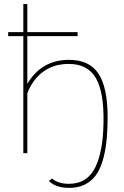

<svg xmlns="http://www.w3.org/2000/svg" viewBox="-20 -750 607 940"><path d="M318.8 169.9Q252.9 169.9 219.2 136.2L234.9 124Q264.2 149.9 317.9 149.9Q362.8 149.9 395.3 129.2Q427.7 108.4 447 68.1Q466.3 27.8 475.8 -25.1Q485.4 -78.1 486.8 -148.9Q489.7 -297.9 449.5 -367.4Q409.2 -437 316.9 -437Q243.2 -437 191.7 -399.2Q140.1 -361.3 113.8 -293.9V0H94.2V-573.2H20V-592.8H94.2V-730H113.8V-592.8H359.9V-573.2H113.8V-339.8Q183.6 -457 317.9 -457Q418 -457 462.4 -388.9Q506.8 -320.8 506.8 -179.2Q506.8 -110.4 501 -56.9Q495.1 -3.4 481.7 40Q468.3 83.5 446.5 111.6Q424.8 139.6 392.8 154.8Q360.8 169.9 318.8 169.9Z"/></svg>

Font: Rawline Thin
Style: Regular
Weight: 250
Designer: Matt McInerney, Pablo Impallari, Rodrigo Fuenzalida
Foundry: Matt McInerney, Pablo Impallari, Rodrigo Fuenzalida
Version: Version 4.020;PS 004.020;hotconv 1.0.88;makeotf.lib2.5.64775